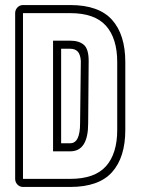

<svg xmlns="http://www.w3.org/2000/svg" viewBox="-20 -740 580 760"><path d="M476 -226Q476 -117 423.5 -58.5Q371 0 258 0H71Q58 0 49 -9.5Q40 -19 40 -32V-688Q40 -701 49 -710.5Q58 -720 71 -720H258Q371 -720 423.5 -661.5Q476 -603 476 -494ZM222 -173H258Q297 -173 297 -252L300 -499Q298 -525 287.5 -536Q277 -547 258 -547H222ZM190 -579H258Q293 -579 312 -562.5Q331 -546 331 -499L329 -252Q329 -141 258 -141H190ZM444 -494Q444 -588 399.5 -638Q355 -688 258 -688H71V-32H258Q355 -32 399.5 -82Q444 -132 444 -226Z"/></svg>

Font: Lichte PostBus
Style: Regular
Weight: 400
Designer: Peter Wiegel
Version: Version 1.001